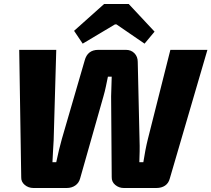

<svg xmlns="http://www.w3.org/2000/svg" viewBox="-20 -939 1056 959"><path d="M1016 -690 828 -47Q822 -24 804.5 -12Q787 0 761 0H598Q574 0 555.5 -15.5Q537 -31 538 -55L535 -458Q536 -484 536.5 -507Q537 -530 538 -556H519Q514 -532 509 -507.5Q504 -483 497 -459L380 -47Q374 -25 356 -12.5Q338 0 313 0H147Q122 0 103.5 -15.5Q85 -31 86 -54L76 -690H261L248 -238Q247 -214 245 -187Q243 -160 242 -129H261Q267 -159 274.5 -189.5Q282 -220 289 -245L403 -637Q417 -690 471 -690H609Q635 -690 651.5 -673Q668 -656 668 -630L677 -237Q678 -211 677.5 -183Q677 -155 676 -129H696Q700 -156 706 -187Q712 -218 718 -242L831 -690ZM623 -919 752 -781 702 -721 562 -817H554L393 -721L350 -785L500 -919Z"/></svg>

Font: Exo 2 ExtraBold
Style: Italic
Weight: 800
Italic angle: -8°
Designer: Natanael Gama
Foundry: Natanael Gama
Version: Version 2.010